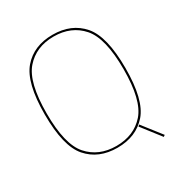

<svg xmlns="http://www.w3.org/2000/svg" viewBox="-176 -806 949 1007"><g transform="rotate(-30 298.0 -302.0)"><path d="M524.5 76 534 69 445 -45 436.5 -37.5ZM286.5 4Q400.5 4 465.8 -70.8Q531 -145.5 531 -337.5Q531 -529 465.8 -604.5Q400.5 -680 286.5 -680Q172.5 -680 107.5 -604.8Q42.5 -529.5 42.5 -337.5Q42.5 -145.5 107.8 -70.8Q173 4 286.5 4ZM286.5 -7Q180 -7 117 -78.5Q54 -150 54 -337.5Q54 -525 117 -597Q180 -669 286.5 -669Q393.5 -669 456.5 -597Q519.5 -525 519.5 -337.5Q519.5 -150 456.5 -78.5Q393.5 -7 286.5 -7Z"/></g></svg>

Font: Anybody Thin
Style: Regular
Weight: 100
Designer: Tyler Finck
Foundry: Etcetera Type Company
Version: Version 1.114;gftools[0.9.25]